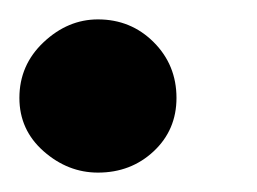

<svg xmlns="http://www.w3.org/2000/svg" viewBox="-25 -170 265 198"><path d="M76 8Q45 8 20 -14Q-5 -36 -5 -69Q-5 -103 20 -126.5Q45 -150 76 -150Q110 -150 133.5 -126.5Q157 -103 157 -69Q157 -36 133.5 -14Q110 8 76 8Z"/></svg>

Font: Manuale
Style: Bold Italic
Weight: 700
Italic angle: -11°
Version: Version 1.002